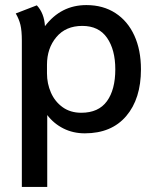

<svg xmlns="http://www.w3.org/2000/svg" viewBox="-20 -516 617 756"><path d="M66 -356Q66 -395 60.5 -418Q55 -441 42 -463L125 -495Q154 -464 157 -413Q220 -496 320 -496Q386 -496 434.5 -464.5Q483 -433 509 -376Q535 -319 535 -243Q535 -127 477 -59Q419 9 314 9Q268 9 230 -10Q192 -29 166 -63V220H66ZM434 -243Q434 -320 401.5 -367Q369 -414 304 -414Q239 -414 202 -370Q165 -326 165 -261V-227Q165 -187 180.5 -151.5Q196 -116 226.5 -94Q257 -72 300 -72Q368 -72 401 -117.5Q434 -163 434 -243Z"/></svg>

Font: Niramit Medium
Style: Regular
Weight: 500
Designer: Katatrad Aksorn Co.,Ltd.
Foundry: Cadson Demak Co.,Ltd.
Version: Version 1.000; ttfautohint (v1.6)